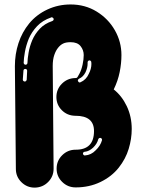

<svg xmlns="http://www.w3.org/2000/svg" viewBox="-20 -859 670 877"><path d="M139.6 -2H138.1Q103 -2 77.7 -27Q52.5 -52 52.5 -87.1L48 -556.9Q48 -611.9 64.4 -661.9Q80.7 -711.9 113.4 -752Q147 -792.6 196.5 -815.6Q246 -838.6 302.5 -838.6Q368.8 -838.6 421.5 -806.2Q474.3 -773.8 504.5 -721Q534.7 -668.3 534.7 -607.4Q534.7 -569.8 526.7 -530Q518.8 -490.1 499.5 -450.5Q536.6 -421.3 559.2 -373.8Q581.7 -326.2 581.7 -269.8Q581.7 -224.8 567.8 -179Q554 -133.2 522.3 -93.1Q490.1 -52.5 438.9 -27.7Q387.6 -3 326.2 -3H325.2Q289.6 -3 264.1 -28Q238.6 -53 238.6 -88.6Q238.6 -124.8 264.1 -150Q289.6 -175.2 325.2 -175.2H326.2Q409.4 -175.2 409.4 -260.4Q409.4 -330.2 324.8 -330.2H322.3Q286.6 -331.2 262.1 -355.9Q237.6 -380.7 237.6 -415.8Q237.6 -451 262.1 -476Q286.6 -501 322.3 -502.5H323.8Q327.7 -502.5 330 -503.2Q332.2 -504 334.9 -508.4Q337.6 -512.9 343.1 -522.8Q352 -539.6 357.2 -563.6Q362.4 -587.6 362.4 -607.4Q362.4 -630.2 348 -648.3Q333.7 -666.3 302.5 -666.3Q281.2 -666.3 268.6 -660.1Q255.9 -654 246 -641.6Q235.1 -628.7 228 -607.9Q220.8 -587.1 220.8 -557.4L224.8 -88.1Q224.8 -53 200.2 -28Q175.7 -3 139.6 -2ZM93.6 -486.6Q96.5 -486.6 98.8 -488.9Q101 -491.1 102 -494.6L104 -535.6Q104 -539.6 101.7 -541.8Q99.5 -544.1 96.5 -544.1H95Q91.6 -544.1 89.4 -541.8Q87.1 -539.6 87.1 -535.6L84.2 -496Q84.2 -488.1 92.6 -486.6ZM97.5 -563.4Q100.5 -563.4 103 -565.8Q105.4 -568.3 105.4 -571.8Q105.9 -591.1 110.6 -618.8Q115.3 -646.5 127.2 -675.2Q139.6 -704 161.6 -727.5Q183.7 -751 218.8 -762.9Q225.2 -765.8 225.2 -771.3Q225.2 -774.3 223 -776.7Q220.8 -779.2 216.3 -780.2Q215.8 -780.2 215.3 -780.2Q214.9 -780.2 213.4 -779.2Q174.3 -765.8 149.5 -739.6Q124.8 -713.4 111.4 -682.2Q99 -651 93.8 -622Q88.6 -593.1 88.1 -572.3Q88.1 -568.8 90.6 -566.1Q93.1 -563.4 96.5 -563.4ZM344.6 -482.2 347.5 -483.2Q373.8 -494.6 385.6 -521.8Q397.5 -544.6 397.5 -566.8L397 -574.8Q397 -578.2 394.3 -580.7Q391.6 -583.2 388.6 -583.2Q385.1 -583.2 382.7 -580.4Q380.2 -577.7 380.2 -574.8V-568.3Q380.2 -550 370.8 -529.2Q359.4 -506.9 341.1 -499.5Q335.6 -496.5 335.6 -491.1L336.6 -487.6Q339.6 -482.2 344.6 -482.2ZM368.3 -149Q396.5 -151 416.8 -172.3Q438.6 -192.6 446 -218.8V-220.8Q446 -224.3 443.6 -226.7Q441.1 -229.2 437.6 -229.2Q431.7 -229.2 428.7 -222.8Q423.8 -202.5 405.4 -184.7Q387.1 -167.8 367.8 -165.8Q363.4 -165.8 361.1 -163.1Q358.9 -160.4 358.9 -156.9Q359.4 -153.5 361.9 -151.2Q364.4 -149 366.8 -149Z"/></svg>

Font: AKL FREE 002
Style: Regular
Weight: 400
Designer: AKL
Foundry: AKL
Version: Version 1.00;August 17, 2024;FontCreator 13.0.0.2675 64-bit